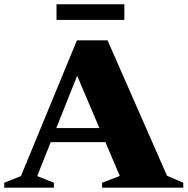

<svg xmlns="http://www.w3.org/2000/svg" viewBox="-34 -860 860 880"><path d="M167 -208.5V-273H511.5V-208.5ZM731.5 -54.5 806 -22.5V0H434V-22.5L515 -53.5L311.5 -532L328.5 -535L136.5 -53L213 -22.5V0H-14.5V-22.5L62 -53L318.5 -675H459ZM225 -768.5V-840.5H536V-768.5Z"/></svg>

Font: Newsreader 24pt ExtraBold
Style: Regular
Weight: 800
Designer: Hugues Gentile
Foundry: Production Type
Version: Version 1.003